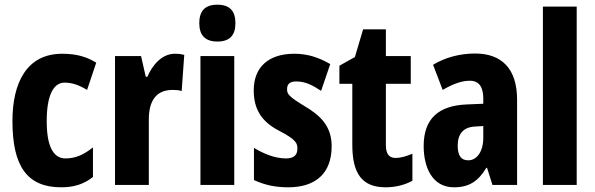

<svg xmlns="http://www.w3.org/2000/svg" viewBox="-20 -788 2533 818"><path d="M241 10C294 10 337 -3 376 -34V-160C337 -129 302 -113 259 -113C206 -113 179 -167 179 -272C179 -378 206 -436 255 -436C287 -436 316 -426 351 -405L390 -521C351 -545 308 -559 245 -559C94 -559 33 -436 33 -272C33 -79 96 10 241 10Z M725 -559C669 -559 628 -509 608 -461H601L581 -549H470V0H614V-279C614 -358 645 -405 716 -405C728 -405 744 -404 754 -400L765 -554C747 -559 736 -559 725 -559Z M906 -768C853 -768 829 -741 829 -689C829 -637 855 -611 906 -611C958 -611 983 -637 983 -689C983 -740 960 -768 906 -768ZM978 -549H834V0H978Z M1393 -165C1393 -252 1343 -297 1279 -335C1210 -377 1203 -387 1203 -408C1203 -431 1216 -441 1242 -441C1284 -441 1314 -423 1348 -401L1387 -515C1335 -545 1288 -559 1234 -559C1124 -559 1061 -502 1061 -403C1061 -322 1095 -270 1167 -232C1245 -192 1247 -176 1247 -154C1247 -127 1231 -113 1199 -113C1149 -113 1100 -135 1062 -158V-21C1109 1 1155 10 1208 10C1322 10 1393 -47 1393 -165Z M1666 -115C1637 -115 1624 -133 1624 -170V-431H1730V-549H1624V-663H1527L1492 -545L1426 -508V-431H1481V-171C1481 -49 1522 10 1623 10C1664 10 1705 0 1737 -18V-133C1710 -122 1687 -115 1666 -115Z M2004 -560C1939 -560 1876 -543 1825 -512L1866 -405C1913 -432 1948 -444 1982 -444C2021 -444 2039 -417 2039 -368V-346L1968 -343C1849 -338 1785 -283 1785 -166C1785 -76 1821 10 1914 10C1980 10 2018 -17 2052 -73H2055L2078 0H2183V-363C2183 -496 2117 -560 2004 -560ZM2005 -249 2039 -251V-201C2039 -143 2012 -105 1975 -105C1945 -105 1930 -124 1930 -168C1930 -218 1955 -247 2005 -249Z M2437 0V-760H2293V0Z"/></svg>

Font: Noto Sans Gurmukhi UI ExtraCondensed ExtraBold
Style: Regular
Weight: 800
Width: 2
Designer: Jelle Bosma - Monotype Design Team
Foundry: Monotype Imaging Inc.
Version: Version 2.004